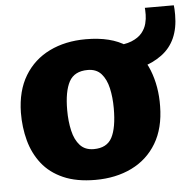

<svg xmlns="http://www.w3.org/2000/svg" viewBox="-50 -720 788 779"><g transform="rotate(-5 344.0 -331.0)"><path d="M308 8Q231 8 177.2 -15.8Q123.5 -39.5 91 -81Q58.5 -122.5 44 -176.2Q29.5 -230 30 -290Q31.5 -379 68.5 -440Q105.5 -501 170 -532.5Q234.5 -564 318 -564Q421 -564 482.2 -523Q543.5 -482 570 -414.5Q596.5 -347 595 -267Q594 -177.5 557.2 -116.2Q520.5 -55 456 -23.5Q391.5 8 308 8ZM312 -117Q365.5 -117 386.2 -156.2Q407 -195.5 407 -275Q407 -320 398.5 -357.2Q390 -394.5 370 -416.8Q350 -439 315 -439Q260.5 -439 239.2 -399.5Q218 -360 218 -284Q218 -238 226.8 -200Q235.5 -162 256 -139.5Q276.5 -117 312 -117ZM427 -417V-527Q473.5 -527.5 501.8 -539Q530 -550.5 544.5 -568.2Q559 -586 564 -605.8Q569 -625.5 569 -642Q569 -666 568 -670H686Q687 -664 687.5 -654.2Q688 -644.5 688 -631Q688 -523 616.5 -470.5Q545 -418 427 -417Z"/></g></svg>

Font: Merriweather Sans ExtraBold
Style: Regular
Weight: 800
Designer: Eben Sorkin
Foundry: Eben Sorkin
Version: Version 2.001; ttfautohint (v1.8.3)